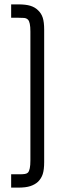

<svg xmlns="http://www.w3.org/2000/svg" viewBox="-20 -788 283 878"><path d="M182 -47Q182 -12 175.5 8Q169 28 154 43Q140 56 119 63Q98 70 63 70H31V9H71Q85 9 94 7.5Q103 6 108 1Q119 -11 119 -54V-644Q119 -687 108 -698Q101 -705 90 -706Q79 -707 58 -707H31V-768H63Q98 -768 119 -761.5Q140 -755 154 -741Q169 -727 175.5 -707Q182 -687 182 -652V-47Z"/></svg>

Font: Marvel
Style: Bold
Weight: 700
Designer: Carolina Trebol
Foundry: Carolina Trebol
Version: Version 1.001